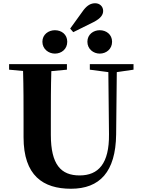

<svg xmlns="http://www.w3.org/2000/svg" viewBox="-20 -1142 869 1182"><path d="M518 -885C518 -840 555 -812 594 -812C634 -812 670 -840 670 -885C670 -930 634 -956 594 -956C555 -956 518 -930 518 -885ZM556 -1006C603 -1030 615 -1053 615 -1075C615 -1101 595 -1122 566 -1122C540 -1122 518 -1110 495 -1081L412 -966L431 -944ZM318 -812C359 -812 394 -840 394 -885C394 -930 359 -956 318 -956C279 -956 241 -930 241 -885C241 -840 279 -812 318 -812ZM802 -747H533V-713L647 -698L651 -316C653 -135 586 -62 470 -62C355 -62 293 -129 293 -312V-406C293 -505 293 -606 296 -704L392 -713V-747H36V-713L122 -705C125 -605 125 -504 125 -406V-297C125 -61 245 20 417 20C594 20 692 -84 695 -314L699 -698L802 -713Z"/></svg>

Font: Noto Serif KR Black
Style: Regular
Weight: 900
Version: Version 1.001;PS 1.001;hotconv 16.6.54;makeotf.lib2.5.65590